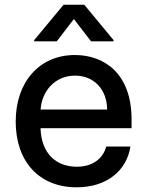

<svg xmlns="http://www.w3.org/2000/svg" viewBox="-20 -787 627 818"><path d="M306.5 11C437.5 11 520.6 -62.5 535.5 -162.6H432.5C418 -108.7 371.8 -76.7 307.5 -76.7C216.6 -76.7 155.9 -135.3 152.7 -240.8H540.5V-278.4C540.5 -475.5 422.6 -552.6 299 -552.6C147 -552.6 46.9 -436.8 46.9 -269.2C46.9 -99.8 145.6 11 306.5 11ZM125.7 -610.8H221.9L294.7 -706L367.9 -610.8H463.8V-616.1L339.1 -766.7H250.7L125.7 -616.1ZM153.1 -320.3C157.7 -397.7 213.4 -464.8 299.7 -464.8C382.1 -464.8 436.1 -403.8 436.4 -320.3Z"/></svg>

Font: Margiela Sans Medium
Style: Regular
Weight: 500
Designer: Stefan Endress, Andreas Faust
Version: Version 1.100;FEAKit 1.0